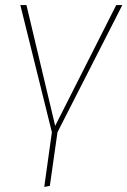

<svg xmlns="http://www.w3.org/2000/svg" viewBox="-20 -539 501 755"><path d="M206 -19 176 192 154 196 184 -19 60 -519H84L197 -44L437 -519H461Z"/></svg>

Font: FiraGO Thin
Style: Italic
Weight: 100
Italic angle: -8°
Designer: bBox Type GmbH
Foundry: bBox Type GmbH
Version: Version 1.001